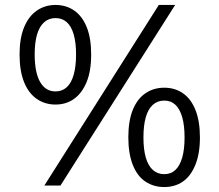

<svg xmlns="http://www.w3.org/2000/svg" viewBox="-20 -749 886 775"><path d="M159 0 621 -729H687L224 0ZM204 -327Q161 -327 128 -350Q95 -373 77 -418Q59 -463 59 -529Q59 -595 77.5 -639.5Q96 -684 129 -706.5Q162 -729 204 -729Q247 -729 279.5 -706.5Q312 -684 330 -639.5Q348 -595 348 -529Q348 -462 329.5 -417.5Q311 -373 279 -350Q247 -327 204 -327ZM204 -380Q231 -380 249.5 -397Q268 -414 277.5 -447.5Q287 -481 287 -529Q287 -577 277.5 -610Q268 -643 249.5 -659.5Q231 -676 204 -676Q177 -676 158 -659Q139 -642 129.5 -609.5Q120 -577 120 -529Q120 -493 125.5 -465Q131 -437 142 -418Q153 -399 168.5 -389.5Q184 -380 204 -380ZM643 6Q600 6 567 -16Q534 -38 516 -83.5Q498 -129 498 -195Q498 -261 516 -305.5Q534 -350 567 -372.5Q600 -395 643 -395Q686 -395 718.5 -372.5Q751 -350 769 -305Q787 -260 787 -194Q787 -129 768.5 -83.5Q750 -38 718 -16Q686 6 643 6ZM643 -46Q670 -46 688 -63Q706 -80 715.5 -113Q725 -146 725 -194Q725 -243 715.5 -276Q706 -309 688 -326Q670 -343 643 -343Q616 -343 597 -326Q578 -309 568.5 -276Q559 -243 559 -194Q559 -146 568.5 -113Q578 -80 597 -63Q616 -46 643 -46Z"/></svg>

Font: Mona Sans ExtraLight
Style: Regular
Weight: 400
Version: Version 2.000